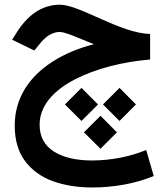

<svg xmlns="http://www.w3.org/2000/svg" viewBox="-20 -476 725 833"><path d="M631.3 -328.6C500.5 -332 326.2 -455.6 240.2 -455.6C157.7 -455.6 95.7 -405.8 49.3 -330.1L32.7 -303.7L128.9 -256.8L150.4 -283.2C173.3 -312.5 202.6 -337.4 239.7 -337.4C249.5 -337.4 268.1 -332 295.4 -321.8C322.3 -311 353 -298.3 387.2 -284.2C320.3 -267.1 260.7 -242.2 209.5 -209.5C106 -143.6 43.9 -49.8 43.9 68.8C43.9 131.8 59.1 183.6 88.9 223.1C118.7 262.7 158.7 291.5 209.5 310.1C259.8 328.1 316.4 337.4 379.4 337.4C471.2 337.4 566.4 321.3 647 287.6L614.3 174.8C547.4 202.6 464.4 220.2 378.9 220.2C309.6 220.2 254.4 207 213.4 181.2C172.4 154.8 151.9 116.2 151.9 65.4C151.9 -16.6 211.4 -83 303.7 -130.9C395.5 -178.7 513.7 -208 631.3 -217.8ZM426.8 -22.9 498.5 48.8 569.8 -22.9 498.5 -94.7ZM261.7 -22.9 333.5 48.8 405.3 -22.9 333.5 -94.7ZM344.2 98.1 416 169.4 487.3 98.1 416 26.4Z"/></svg>

Font: Vazirmatn SemiBold
Style: Regular
Weight: 600
Designer: Saber Rastikerdar
Foundry: Saber Rastikerdar
Version: Version 33.003